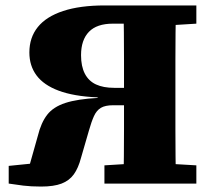

<svg xmlns="http://www.w3.org/2000/svg" viewBox="-20 -675 769 706"><path d="M12 0V-65L170 -81L75 -19L119 -175Q131 -224 153.5 -253Q176 -282 220.5 -296.5Q265 -311 341 -315L337 -317Q251 -321 196 -341.5Q141 -362 114.5 -397.5Q88 -433 88 -482Q88 -537 119 -575.5Q150 -614 212 -634.5Q274 -655 365 -655H502V-588H395Q336 -588 307 -558Q278 -528 278 -472Q278 -431 292 -404Q306 -377 333 -364.5Q360 -352 400 -352H527V-288H396Q367 -288 351 -278.5Q335 -269 325.5 -248Q316 -227 307 -195L278 -95Q268 -57 251.5 -34Q235 -11 206.5 0Q178 11 131 11Q94 11 65.5 7.5Q37 4 12 0ZM434 0Q435 -50 435.5 -100Q436 -150 436 -201Q436 -252 436 -305V-341Q436 -399 436 -452Q436 -505 435.5 -555.5Q435 -606 434 -655H627Q626 -605 625.5 -555Q625 -505 625 -455.5Q625 -406 625 -356V-299Q625 -249 625 -199Q625 -149 625.5 -99.5Q626 -50 627 0ZM364 0V-67L494 -75H565L702 -67V0ZM557 -580V-655H702V-588L573 -580Z"/></svg>

Font: Source Serif 4 ExtraBold
Style: Regular
Weight: 800
Designer: Frank Grießhammer
Foundry: Adobe Systems Incorporated
Version: Version 4.004;hotconv 1.0.116;makeotfexe 2.5.65601